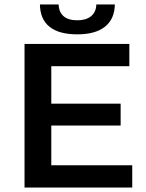

<svg xmlns="http://www.w3.org/2000/svg" viewBox="-20 -841 656 861"><path d="M573 -100V0H90V-644H560V-544H210V-376H521V-278H210V-100ZM159 -821H243Q244 -787 265 -768.5Q286 -750 327 -750Q366 -750 388.5 -768.5Q411 -787 412 -821H495Q494 -756 451 -721.5Q408 -687 327 -687Q244 -687 202 -721Q160 -755 159 -821Z"/></svg>

Font: Montserrat Ace
Style: Bold
Weight: 600
Designer: Julieta Ulanovsky
Foundry: Julieta Ulanovsky
Version: Version 1